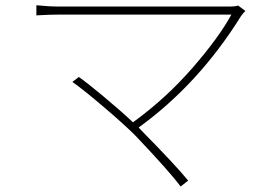

<svg xmlns="http://www.w3.org/2000/svg" viewBox="-20 -679 1040 724"><path d="M877.9 -658.2 905.3 -637.7Q894.5 -627 888.7 -618.2Q729.5 -362.3 502.9 -198.2L513.7 -186.5Q643.6 -54.7 689.5 2L661.1 24.4Q621.1 -30.3 490.2 -168Q447.3 -210.9 369.1 -277.3Q291 -343.8 252.9 -370.1L277.3 -388.7Q305.7 -369.1 369.1 -316.4Q432.6 -263.7 481.4 -217.8Q605.5 -307.6 706.1 -423.3Q806.6 -539.1 852.5 -624H205.1Q169.9 -624 117.2 -621.1V-659.2Q164.1 -654.3 205.1 -654.3H842.8Q869.1 -654.3 877.9 -658.2Z"/></svg>

Font: GenEi Gothic M ExtraLight
Style: Regular
Weight: 200
Designer: o_tamon (Modified); [Source Han Sans]
Ryoko NISHIZUKA  (kana & ideographs); Paul D. Hunt (Latin, Greek & Cyrillic); Wenl
Version: Version 1.1a;Original Version 1.004